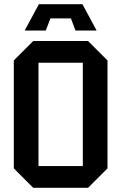

<svg xmlns="http://www.w3.org/2000/svg" viewBox="-20 -897 580 918"><path d="M46 -92V-608L139 -701H401L494 -608V-92L401 1H139ZM164 -597V-103H376V-597ZM199 -751H98L166 -877H374L442 -751H341L319 -809H221Z"/></svg>

Font: Tektur SemiCondensed Medium
Style: Regular
Weight: 500
Width: 4
Designer: Adam Jagosz
Foundry: Adam Jagosz
Version: Version 1.005;gftools[0.9.30]